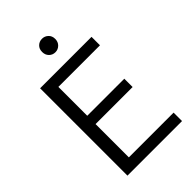

<svg xmlns="http://www.w3.org/2000/svg" viewBox="-258 -979 1077 1077"><g transform="rotate(-45 280.5 -441.0)"><path d="M89 0V-693H497V-626H167V-397H461V-331H167V-67H522V0ZM293 -775Q271 -775 256 -790Q241 -805 241 -829Q241 -853 256 -867.5Q271 -882 293 -882Q314 -882 329.5 -867.5Q345 -853 345 -829Q345 -805 329.5 -790Q314 -775 293 -775Z"/></g></svg>

Font: Ubuntu Sans
Style: Regular
Weight: 400
Designer: Dalton Maag Ltd
Foundry: Dalton Maag Ltd
Version: Version 1.006; ttfautohint (v1.8.4.7-5d5b)